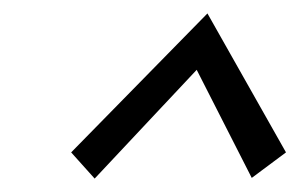

<svg xmlns="http://www.w3.org/2000/svg" viewBox="-20 -685 446 286"><path d="M86 -458 289 -665 406 -458 355 -420 273 -581 121 -419Z"/></svg>

Font: LXGW Bright GB
Style: Italic
Weight: 400
Italic angle: -12°
Designer: Christian Thalmann (Catharsis Fonts)
Foundry: LXGW / Christian Thalmann (Catharsis Fonts) / Fontworks Inc.
Version: Version 5.510